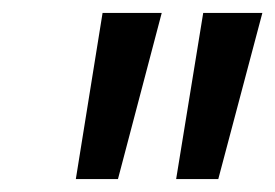

<svg xmlns="http://www.w3.org/2000/svg" viewBox="-20 -734 427 298"><path d="M253.4 -456.1 295.4 -713.9H387.2L318.8 -456.1ZM97.7 -456.1 139.2 -713.9H231L163.1 -456.1Z"/></svg>

Font: Open Sans Condensed Medium
Style: Italic
Weight: 500
Width: 3
Italic angle: -12°
Designer: Monotype Design Team
Foundry: Monotype Imaging Inc.
Version: Version 3.000